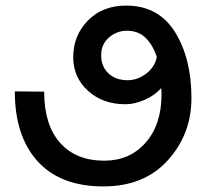

<svg xmlns="http://www.w3.org/2000/svg" viewBox="-20 -649 751 687"><path d="M541 -445Q528 -486 502 -512.5Q476 -539 434 -539Q398 -539 370 -515Q342 -491 342 -451Q342 -411 368 -386.5Q394 -362 437 -362Q472 -362 503 -385.5Q534 -409 541 -445ZM557 -334Q533 -307 497 -291.5Q461 -276 429 -276Q348 -276 295 -324Q242 -372 242 -444Q242 -522 294.5 -575.5Q347 -629 431 -629Q547 -629 606 -534.5Q665 -440 665 -298Q665 -169 580.5 -75.5Q496 18 350 18Q196 18 114.5 -72Q33 -162 33 -322Q59 -322 85.5 -321.5Q112 -321 138 -321Q138 -202 195 -138Q252 -74 353 -74Q444 -74 501 -138.5Q558 -203 558 -312Q558 -317 557.5 -323Q557 -329 557 -334Z"/></svg>

Font: Palanquin Medium
Style: Regular
Weight: 500
Designer: Pria Ravichandran
Version: Version 1.0.4